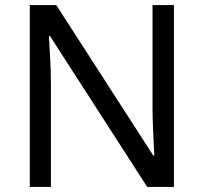

<svg xmlns="http://www.w3.org/2000/svg" viewBox="-20 -734 800 754"><path d="M663 0H558L176 -593H172Q174 -558 177 -506Q180 -454 180 -399V0H97V-714H201L582 -123H586Q585 -139 583.5 -171Q582 -203 580.5 -241Q579 -279 579 -311V-714H663Z"/></svg>

Font: Noto Sans Old North Arabian
Style: Regular
Weight: 400
Designer: Monotype Design Team
Foundry: Monotype Imaging Inc.
Version: Version 2.001; ttfautohint (v1.8.4.7-5d5b)